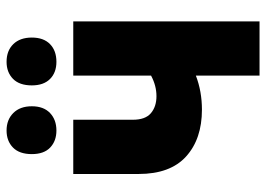

<svg xmlns="http://www.w3.org/2000/svg" viewBox="-130 -660 791 570"><g transform="rotate(-90 265.0 -375.5)"><path d="M325 0V-189Q278 -171 224 -171Q137 -171 85 -218Q33 -265 33 -359V-553H194V-376Q194 -339 213.5 -322.5Q233 -306 264 -306Q295 -306 325 -322V-553H486V0ZM366 -603Q334 -603 315 -622Q296 -641 296 -676Q296 -713 315.5 -732Q335 -751 366 -751Q399 -751 418.5 -731Q438 -711 438 -676Q438 -641 418.5 -622Q399 -603 366 -603ZM162 -603Q131 -603 111.5 -621.5Q92 -640 92 -676Q92 -713 111.5 -732Q131 -751 162 -751Q194 -751 214 -731Q234 -711 234 -676Q234 -641 214 -622Q194 -603 162 -603Z"/></g></svg>

Font: Noto Sans Mono Condensed Black
Style: Regular
Weight: 900
Width: 3
Designer: Monotype Design Team
Foundry: Monotype Imaging Inc.
Version: Version 2.014